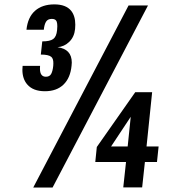

<svg xmlns="http://www.w3.org/2000/svg" viewBox="-20 -834 766 854"><path d="M179.7 -428.2Q127 -428.2 101.1 -458.5Q79.6 -483.4 79.6 -523.9Q79.6 -532.2 80.6 -541H158.2Q157.7 -534.2 157.7 -528.8Q157.7 -492.7 184.1 -492.7Q200.7 -492.7 207.5 -505.1Q214.4 -517.6 216.8 -541Q217.3 -546.9 217.3 -551.8Q217.8 -572.8 208 -581.1Q196.3 -591.3 161.6 -591.3L168 -649.9Q202.1 -649.9 216.6 -660.4Q231 -670.9 233.9 -699.7Q234.9 -709.5 234.9 -717.3Q234.9 -729.5 232.4 -737.3Q228 -750 210.9 -750Q192.4 -750 184.8 -737.5Q177.2 -725.1 174.8 -701.7H97.7Q103.5 -757.3 135.7 -785.9Q168 -814.5 221.7 -814.5Q273.4 -814.5 296.4 -786.1Q314.9 -763.2 314.9 -724.1Q314.9 -714.8 314 -705.1Q310.5 -669.9 288.3 -648.2Q266.1 -626.5 235.8 -624Q299.3 -615.7 299.3 -555.7Q299.3 -548.8 298.3 -541.5Q293 -487.3 262.5 -457.8Q231.9 -428.2 179.7 -428.2ZM528.3 -0.5 540.5 -113.3H403.8L410.6 -180.2L581.5 -423.8H656.7L631.8 -182.6H685.5L678.2 -113.3H624.5L612.3 -0.5ZM127.9 0 551.8 -809.6H638.2L213.9 0ZM474.1 -182.6H547.9L561.5 -314.5Z"/></svg>

Font: Oswald
Style: Demi-Bold
Weight: 600
Designer: Vernon Adams
Foundry: Vernon Adams
Version: 3.0; ttfautohint (v0.94.23-7a4d-dirty) -l 8 -r 50 -G 200 -x 